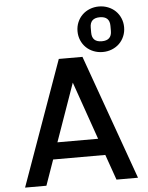

<svg xmlns="http://www.w3.org/2000/svg" viewBox="-62 -1017 822 1067"><g transform="rotate(-5 348.5 -483.5)"><path d="M494 -142H203L153 0H34L283 -696H415L664 0H544ZM462 -235 349 -558 235 -235ZM530 -713Q503 -713 479 -722.5Q455 -732 437.5 -749Q420 -766 410 -789.5Q400 -813 400 -840Q400 -867 410 -890.5Q420 -914 437.5 -931Q455 -948 479 -957.5Q503 -967 530 -967Q557 -967 581 -957.5Q605 -948 622.5 -931Q640 -914 650 -890.5Q660 -867 660 -840Q660 -813 650 -789.5Q640 -766 622.5 -749Q605 -732 581 -722.5Q557 -713 530 -713ZM530 -773Q585 -773 585 -826V-854Q585 -907 530 -907Q475 -907 475 -854V-826Q475 -773 530 -773Z"/></g></svg>

Font: IBM-Poppins
Style: Poppins-Medium
Weight: 500
Designer: Mike Abbink, Paul van der Laan, Pieter van Rosmalen, Ben Mitchell, Mark Frömberg
Foundry: Bold Monday
Version: Version 1.1